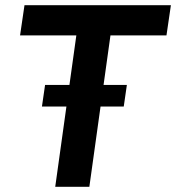

<svg xmlns="http://www.w3.org/2000/svg" viewBox="-20 -717 676 737"><path d="M192 0 273 -581H57L74 -697H636L619 -581H404L323 0ZM141 -308 153 -391H467L455 -308Z"/></svg>

Font: Hanken Grotesk
Style: Bold Italic
Weight: 700
Italic angle: -8°
Designer: Alfredo Marco Pradil
Foundry: Hanken Design Co.
Version: Version 3.013